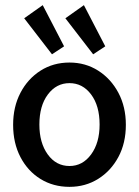

<svg xmlns="http://www.w3.org/2000/svg" viewBox="-20 -716 540 746"><path d="M250 10Q187 10 137.5 -20.5Q88 -51 59.5 -105.5Q31 -160 31 -231Q31 -301 59.5 -355.5Q88 -410 137.5 -441.5Q187 -473 250 -473Q312 -473 361.5 -441.5Q411 -410 440 -355.5Q469 -301 469 -231Q469 -160 440 -106Q411 -52 361.5 -21Q312 10 250 10ZM250 -71Q301 -71 334 -116Q367 -161 367 -232Q367 -305 334 -349Q301 -393 250 -393Q199 -393 166 -349Q133 -305 133 -232Q133 -161 165.5 -116Q198 -71 250 -71ZM182 -505 74 -645 146 -696 229 -536ZM342 -505 234 -645 306 -696 389 -536Z"/></svg>

Font: Inconsolata SemiBold
Style: Regular
Weight: 600
Monospace: yes
Designer: Raph Levien, Cyreal, Brenton Simpson
Foundry: Raph Levien, Cyreal, Google
Version: Version 3.100; ttfautohint (v1.8.4.7-5d5b)